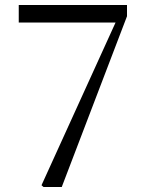

<svg xmlns="http://www.w3.org/2000/svg" viewBox="-20 -748 589 768"><path d="M154 0 146 -7 455 -686 446 -642V-658H55V-728H488V-683L227 0Z"/></svg>

Font: Noto Serif JP
Style: Regular
Weight: 400
Designer: Ryoko NISHIZUKA  (kana & ideographs); Frank Grießhammer (Latin, Greek & Cyrillic); Wenlong ZHANG  (bopomofo); Sandoll Co
Foundry: Adobe
Version: Version 2.003-H1;hotconv 1.1.1;makeotfexe 2.6.0